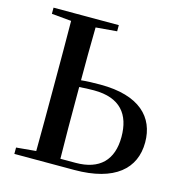

<svg xmlns="http://www.w3.org/2000/svg" viewBox="-108 -834 885 932"><g transform="rotate(15 334.5 -367.5)"><path d="M47 0H348C551 0 646 -86 646 -218C646 -344 561 -433 364 -433C328 -433 296 -432 267 -429C267 -511 267 -603 269 -695L375 -704V-735H47V-704L146 -695C147 -596 147 -494 147 -393V-342C147 -242 147 -141 146 -41L47 -32ZM267 -395C291 -397 316 -398 341 -398C474 -398 528 -326 528 -214C528 -98 466 -35 345 -35H269C267 -136 267 -239 267 -342Z"/></g></svg>

Font: Noto Serif JP SemiBold
Style: Regular
Weight: 600
Designer: Ryoko NISHIZUKA 西塚涼子 (kana & ideographs); Frank Grießhammer (Latin, Greek & Cyrillic); Wenlong ZHANG 张文龙 (bopomofo); San
Foundry: Adobe
Version: Version 2.001;hotconv 1.1.0;makeotfexe 2.6.0